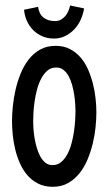

<svg xmlns="http://www.w3.org/2000/svg" viewBox="-20 -680 400 709"><path d="M335.9 -265.6Q335.9 -241.2 333 -211.4Q330.1 -181.6 322.8 -151.1Q315.4 -120.6 303.5 -91.6Q291.5 -62.5 273.4 -40Q255.4 -17.6 231.2 -3.9Q207 9.8 174.8 9.8Q144.5 9.8 121.6 -1.7Q98.6 -13.2 82 -32Q65.4 -50.8 54.2 -75.7Q43 -100.6 36.4 -127.4Q29.8 -154.3 27.1 -181.6Q24.4 -209 24.4 -232.4Q24.4 -256.8 27.3 -287.1Q30.3 -317.4 37.4 -348.4Q44.4 -379.4 56.4 -408.7Q68.4 -438 86.2 -460.7Q104 -483.4 128.4 -497.1Q152.8 -510.7 185.5 -510.7Q215.3 -510.7 238 -499Q260.7 -487.3 277.6 -467.8Q294.4 -448.2 305.4 -422.9Q316.4 -397.5 323.2 -370.4Q330.1 -343.3 333 -315.9Q335.9 -288.6 335.9 -265.6ZM258.8 -268.6Q258.8 -278.8 257.8 -294.9Q256.8 -311 254.2 -329.1Q251.5 -347.2 246.6 -365.2Q241.7 -383.3 233.9 -397.9Q226.1 -412.6 214.6 -421.6Q203.1 -430.7 187.5 -430.7Q168.5 -430.7 155 -419.2Q141.6 -407.7 132.1 -389.6Q122.6 -371.6 116.7 -349.4Q110.8 -327.1 107.7 -304.9Q104.5 -282.7 103.5 -263.2Q102.5 -243.7 102.5 -231.4Q102.5 -221.2 103.5 -205.3Q104.5 -189.5 107.4 -171.4Q110.4 -153.3 115.5 -135.5Q120.6 -117.7 128.4 -103Q136.2 -88.4 147.5 -79.3Q158.7 -70.3 173.8 -70.3Q192.4 -70.3 205.8 -81.5Q219.2 -92.8 228.8 -110.6Q238.3 -128.4 244.1 -150.4Q250 -172.4 253.2 -194.6Q256.3 -216.8 257.6 -236.3Q258.8 -255.9 258.8 -268.6ZM290.5 -648.9Q287.1 -627.4 278.1 -607.4Q269 -587.4 254.6 -572Q240.2 -556.6 221.2 -547.1Q202.1 -537.6 179.2 -537.6Q156.2 -537.6 136.7 -545.9Q117.2 -554.2 102.8 -568.6Q88.4 -583 79.6 -602.3Q70.8 -621.6 68.8 -644L120.6 -654.8Q124.5 -627.4 141.1 -614.7Q157.7 -602.1 184.1 -602.1Q195.3 -602.1 204.6 -607.2Q213.9 -612.3 220.9 -620.6Q228 -628.9 232.4 -639.2Q236.8 -649.4 238.8 -659.7Z"/></svg>

Font: Maiden Orange
Style: Regular
Weight: 400
Designer: Astigmatic (AOETI)
Foundry: Astigmatic (AOETI)
Version: Version 1.000